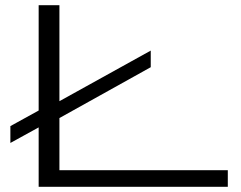

<svg xmlns="http://www.w3.org/2000/svg" viewBox="-20 -720 928 740"><path d="M20 -169V-234L129 -294V-700H209V-330L561 -525V-461L209 -265V-64H858V0H129V-229Z"/></svg>

Font: Georama ExtraExtended Light
Style: Regular
Weight: 300
Width: 8
Designer: Jean-Baptiste Levee
Foundry: Production Type
Version: Version 1.000